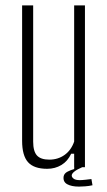

<svg xmlns="http://www.w3.org/2000/svg" viewBox="-20 -620 395 712"><path d="M155 6Q106 6 84 -18.5Q62 -43 62 -98V-600H103V-95Q103 -59 117 -43.5Q131 -28 163 -28Q195 -28 219.5 -45.5Q244 -63 255 -95V-600H295V0H255V-50H244Q231 -22 207.5 -8Q184 6 155 6ZM216 34Q218 23 230.5 16.5Q243 10 255 7L256 -13H282L285 0Q246 17 246 31Q246 37 253 42.5Q260 48 276 48Q284 48 297.5 46.5Q311 45 319 44L323 67Q310 70 295.5 71Q281 72 273 72Q245 72 229 63Q213 54 216 34Z"/></svg>

Font: Big Shoulders Text Thin
Style: Regular
Weight: 100
Designer: Patric King
Foundry: XO Type Co
Version: Version 1.000; ttfautohint (v1.8.2)